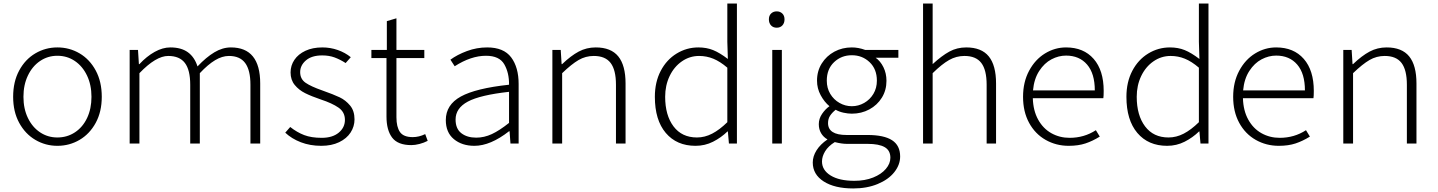

<svg xmlns="http://www.w3.org/2000/svg" viewBox="-20 -808 8097 1081"><path d="M54 -263Q54 -348 88 -411Q122 -474 179 -507.5Q236 -541 303 -541Q371 -541 428 -507.5Q485 -474 519 -411Q553 -348 553 -263Q553 -179 519 -116.5Q485 -54 428 -20.5Q371 13 303 13Q236 13 179 -20.5Q122 -54 88 -116.5Q54 -179 54 -263ZM495 -263Q495 -330 470 -382.5Q445 -435 401.5 -464.5Q358 -494 303 -494Q249 -494 205.5 -464.5Q162 -435 137 -382.5Q112 -330 112 -263Q112 -196 137 -144Q162 -92 205.5 -63Q249 -34 303 -34Q358 -34 402 -63Q446 -92 470.5 -144Q495 -196 495 -263Z M710 -527H757L762 -447H765Q806 -491 851 -516Q896 -541 939 -541Q1000 -541 1037.5 -514Q1075 -487 1092 -434Q1141 -486 1187 -513.5Q1233 -541 1280 -541Q1445 -541 1445 -338V0H1390V-331Q1390 -413 1360.5 -453Q1331 -493 1269 -493Q1231 -493 1191 -469Q1151 -445 1105 -396V0H1051V-331Q1051 -414 1021 -453.5Q991 -493 927 -493Q858 -493 765 -396V0H710Z M1586 -61 1614 -93Q1652 -63 1692.5 -47.5Q1733 -32 1791 -32Q1852 -32 1887 -61Q1922 -90 1922 -133Q1922 -177 1886 -202Q1850 -227 1786 -248Q1733 -266 1698 -283.5Q1663 -301 1639.5 -329.5Q1616 -358 1616 -400Q1616 -439 1637.5 -471Q1659 -503 1699.5 -522Q1740 -541 1795 -541Q1840 -541 1881.5 -526.5Q1923 -512 1955 -486L1926 -453Q1895 -473 1864 -484.5Q1833 -496 1794 -496Q1735 -496 1702.5 -468Q1670 -440 1670 -402Q1670 -363 1700.5 -342Q1731 -321 1794 -299Q1859 -276 1892.5 -260Q1926 -244 1951 -214Q1976 -184 1976 -136Q1976 -96 1954 -62Q1932 -28 1889.5 -7.5Q1847 13 1789 13Q1726 13 1674 -7Q1622 -27 1586 -61Z M2156 -152V-481H2071V-527H2158V-689L2212 -705V-527H2369V-481H2212V-148Q2212 -93 2232 -64.5Q2252 -36 2304 -36Q2339 -36 2374 -53L2388 -15Q2367 -4 2342 2.5Q2317 9 2296 9Q2220 9 2188 -33Q2156 -75 2156 -152Z M2490 -132Q2490 -218 2574.5 -264.5Q2659 -311 2846 -331Q2847 -397 2819.5 -445.5Q2792 -494 2716 -494Q2632 -494 2540 -435L2516 -472Q2554 -500 2609 -520.5Q2664 -541 2723 -541Q2816 -541 2858 -485Q2900 -429 2900 -335V0H2854L2849 -69H2846Q2741 13 2651 13Q2581 13 2535.5 -24.5Q2490 -62 2490 -132ZM2846 -116V-291Q2683 -273 2614 -236Q2545 -199 2545 -135Q2545 -83 2577.5 -58Q2610 -33 2661 -33Q2706 -33 2749 -53Q2792 -73 2846 -116Z M3090 -527H3137L3142 -447H3145Q3194 -494 3238 -517.5Q3282 -541 3334 -541Q3420 -541 3461 -490.5Q3502 -440 3502 -338V0H3448V-331Q3448 -414 3418 -453.5Q3388 -493 3323 -493Q3277 -493 3237.5 -470Q3198 -447 3145 -396V0H3090Z M3667 -263Q3667 -346 3700 -409Q3733 -472 3789.5 -506.5Q3846 -541 3912 -541Q3958 -541 3995 -526Q4032 -511 4078 -476L4075 -573V-788H4129V0H4084L4078 -68H4076Q4040 -33 3994.5 -10Q3949 13 3896 13Q3790 13 3728.5 -59.5Q3667 -132 3667 -263ZM4075 -120V-427Q4034 -462 3996 -477.5Q3958 -493 3916 -493Q3863 -493 3819 -462.5Q3775 -432 3750 -379.5Q3725 -327 3725 -263Q3725 -159 3772 -96.5Q3819 -34 3904 -34Q3948 -34 3989.5 -55.5Q4031 -77 4075 -120Z M4328 -527H4382V0H4328ZM4309 -699Q4309 -720 4321.5 -732Q4334 -744 4353 -744Q4372 -744 4384.5 -732Q4397 -720 4397 -699Q4397 -678 4385 -665Q4373 -652 4353 -652Q4333 -652 4321 -665Q4309 -678 4309 -699Z M4556 107Q4556 72 4577.5 38Q4599 4 4639 -23Q4616 -36 4603 -58Q4590 -80 4590 -109Q4590 -140 4608.5 -167Q4627 -194 4650 -210Q4621 -234 4600.5 -272Q4580 -310 4580 -354Q4580 -408 4606.5 -450.5Q4633 -493 4677.5 -517Q4722 -541 4776 -541Q4813 -541 4851 -527H5038V-483H4910Q4937 -464 4954 -429.5Q4971 -395 4971 -353Q4971 -300 4945 -258Q4919 -216 4874.5 -192Q4830 -168 4776 -168Q4754 -168 4729 -173.5Q4704 -179 4685 -190Q4665 -174 4653.5 -156.5Q4642 -139 4642 -115Q4642 -48 4746 -48H4864Q4957 -48 5002.5 -18.5Q5048 11 5048 73Q5048 120 5015 161.5Q4982 203 4921.5 228Q4861 253 4784 253Q4679 253 4617.5 213.5Q4556 174 4556 107ZM4993 80Q4993 39 4961 20.5Q4929 2 4865 2H4748Q4719 2 4680 -8Q4643 15 4625.5 44Q4608 73 4608 101Q4608 150 4656.5 180Q4705 210 4790 210Q4850 210 4896 191.5Q4942 173 4967.5 143Q4993 113 4993 80ZM4917 -354Q4917 -419 4876 -458Q4835 -497 4776 -497Q4717 -497 4676 -458Q4635 -419 4635 -354Q4635 -312 4654.5 -279.5Q4674 -247 4706.5 -228.5Q4739 -210 4776 -210Q4813 -210 4845.5 -228.5Q4878 -247 4897.5 -279.5Q4917 -312 4917 -354Z M5177 -788H5231V-447Q5282 -494 5325 -517.5Q5368 -541 5420 -541Q5506 -541 5547 -490.5Q5588 -440 5588 -338V0H5535V-331Q5535 -414 5505 -453.5Q5475 -493 5410 -493Q5364 -493 5323.5 -470Q5283 -447 5231 -396V0H5177Z M5740 -263Q5740 -346 5774 -409.5Q5808 -473 5863.5 -507Q5919 -541 5982 -541Q6081 -541 6137.5 -476.5Q6194 -412 6194 -296Q6194 -268 6192 -255H5795Q5797 -185 5825 -134.5Q5853 -84 5899.5 -58Q5946 -32 6002 -32Q6084 -32 6150 -75L6172 -39Q6132 -14 6091.5 -0.5Q6051 13 5997 13Q5926 13 5867 -20.5Q5808 -54 5774 -116.5Q5740 -179 5740 -263ZM6144 -299Q6144 -394 6100.5 -444.5Q6057 -495 5982 -495Q5940 -495 5900 -474Q5860 -453 5831 -408.5Q5802 -364 5796 -299Z M6322 -263Q6322 -346 6355 -409Q6388 -472 6444.5 -506.5Q6501 -541 6567 -541Q6613 -541 6650 -526Q6687 -511 6733 -476L6730 -573V-788H6784V0H6739L6733 -68H6731Q6695 -33 6649.5 -10Q6604 13 6551 13Q6445 13 6383.5 -59.5Q6322 -132 6322 -263ZM6730 -120V-427Q6689 -462 6651 -477.5Q6613 -493 6571 -493Q6518 -493 6474 -462.5Q6430 -432 6405 -379.5Q6380 -327 6380 -263Q6380 -159 6427 -96.5Q6474 -34 6559 -34Q6603 -34 6644.5 -55.5Q6686 -77 6730 -120Z M6923 -263Q6923 -346 6957 -409.5Q6991 -473 7046.5 -507Q7102 -541 7165 -541Q7264 -541 7320.5 -476.5Q7377 -412 7377 -296Q7377 -268 7375 -255H6978Q6980 -185 7008 -134.5Q7036 -84 7082.5 -58Q7129 -32 7185 -32Q7267 -32 7333 -75L7355 -39Q7315 -14 7274.5 -0.5Q7234 13 7180 13Q7109 13 7050 -20.5Q6991 -54 6957 -116.5Q6923 -179 6923 -263ZM7327 -299Q7327 -394 7283.5 -444.5Q7240 -495 7165 -495Q7123 -495 7083 -474Q7043 -453 7014 -408.5Q6985 -364 6979 -299Z M7543 -527H7590L7595 -447H7598Q7647 -494 7691 -517.5Q7735 -541 7787 -541Q7873 -541 7914 -490.5Q7955 -440 7955 -338V0H7901V-331Q7901 -414 7871 -453.5Q7841 -493 7776 -493Q7730 -493 7690.5 -470Q7651 -447 7598 -396V0H7543Z"/></svg>

Font: Nebula Sans Light
Style: Regular
Weight: 300
Designer: Paul D. Hunt for Adobe (as Source Sans)
Foundry: Nebula Entertainment & Broadcasting LLC
Version: Version 1.010